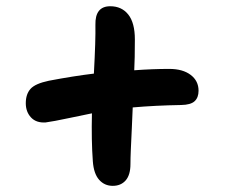

<svg xmlns="http://www.w3.org/2000/svg" viewBox="-20 -629 740 618"><path d="M127 -234.9Q96.7 -232.9 79.8 -251Q63 -269 63 -296.9Q63 -325.7 78.1 -342.8Q93.3 -359.9 137.2 -369.1Q216.8 -384.3 282.2 -392.1Q288.1 -501.5 287.1 -548.8Q285.6 -608.9 335 -608.9Q371.6 -608.9 392.8 -582.3Q414.1 -555.7 414.1 -502Q414.1 -439 412.1 -402.8Q470.7 -407.2 524.9 -407.2Q568.4 -407.2 593.8 -387.9Q619.1 -368.7 619.1 -336.9Q619.1 -314.9 606.4 -303.2Q593.8 -291.5 563 -291Q480 -289.6 407.2 -283.2Q406.2 -257.3 404.3 -216.1Q402.3 -174.8 401.1 -147.2Q399.9 -119.6 399.9 -101.1Q399.9 -65.9 384.5 -48.3Q369.1 -30.8 342.8 -30.8Q316.4 -30.8 299.1 -50.3Q281.7 -69.8 278.8 -109.9Q273.9 -176.3 275.9 -264.2Q252.4 -259.8 202.4 -249Q152.3 -238.3 127 -234.9Z"/></svg>

Font: Shantell Sans Irregular
Style: Regular
Weight: 600
Designer: Stephen Nixon, Anya Danilova, Shantell Martin
Foundry: Arrow Type
Version: Version 1.006;[9816181b4]